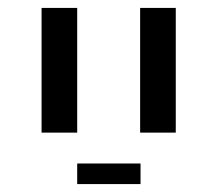

<svg xmlns="http://www.w3.org/2000/svg" viewBox="-20 -619 549 485"><path d="M85 -284V-599H175V-284ZM334 -284V-599H424V-284ZM175 -154V-206H335V-154Z"/></svg>

Font: Noto Sans Hebrew Droid
Style: Regular
Weight: 400
Designer: Monotype Design Team
Foundry: Monotype Imaging Inc.
Version: Version 1.100